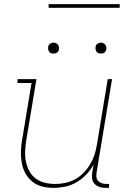

<svg xmlns="http://www.w3.org/2000/svg" viewBox="-20 -904 640 932"><path d="M241 8Q212 8 185.5 1.5Q159 -5 138 -21.5Q117 -38 104 -61.5Q91 -85 86 -111.5Q81 -138 81.5 -166.5Q82 -195 87 -223L133 -501H65V-520H157L107 -220Q103 -194 102 -168.5Q101 -143 106 -119Q111 -95 122.5 -73.5Q134 -52 153.5 -37.5Q173 -23 197.5 -17Q222 -11 248 -11Q272 -11 296 -16Q320 -21 343 -33Q366 -45 384.5 -64Q403 -83 416.5 -105Q430 -127 438 -151Q446 -175 450 -199L503 -520H524L449 -68Q447 -57 448 -45.5Q449 -34 456.5 -26Q464 -18 474.5 -14.5Q485 -11 497 -11H510L509 8H493Q477 8 463 3.5Q449 -1 439 -11.5Q429 -22 427 -37.5Q425 -53 428 -68L434 -105Q420 -79 398.5 -56.5Q377 -34 351 -19Q325 -4 296.5 2Q268 8 241 8ZM469 -644Q463 -644 457.5 -646Q452 -648 448.5 -653Q445 -658 444 -664Q443 -670 444 -676Q444 -681 446.5 -685Q449 -689 453 -691.5Q457 -694 461 -695.5Q465 -697 470 -697Q476 -697 481.5 -694.5Q487 -692 491 -687Q495 -682 496 -676Q497 -670 496 -664Q495 -659 492.5 -655Q490 -651 486.5 -648.5Q483 -646 478.5 -645Q474 -644 469 -644ZM239 -644Q233 -644 227.5 -646Q222 -648 218.5 -653Q215 -658 214 -664Q213 -670 214 -676Q214 -681 216.5 -685Q219 -689 223 -691.5Q227 -694 231 -695.5Q235 -697 240 -697Q246 -697 251.5 -694.5Q257 -692 261 -687Q265 -682 266 -676Q267 -670 266 -664Q265 -659 262.5 -655Q260 -651 256.5 -648.5Q253 -646 248.5 -645Q244 -644 239 -644ZM561 -866H216V-884H561Z"/></svg>

Font: Iosevka Etoile Thin
Style: Italic
Weight: 100
Italic angle: -9°
Designer: Belleve Invis
Foundry: Belleve Invis
Version: Version 22.1.2; ttfautohint (v1.8.4)